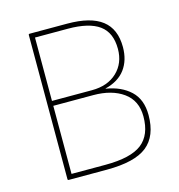

<svg xmlns="http://www.w3.org/2000/svg" viewBox="-99 -743 776 831"><g transform="rotate(-15 288.5 -327.5)"><path d="M107 0Q103 0 103 -4V-651Q103 -655 107 -655H276Q381 -655 432 -615.5Q483 -576 483 -495Q483 -436 453.5 -396Q424 -356 364 -341V-340Q432 -329 473 -290.5Q514 -252 514 -182Q514 -88 459 -44Q404 0 278 0ZM126 -22H278Q392 -22 441.5 -60.5Q491 -99 491 -182Q491 -253 439.5 -290Q388 -327 305 -327H126ZM126 -349H305Q376 -349 418 -389Q460 -429 460 -493Q460 -566 414 -599.5Q368 -633 273 -633H126Z"/></g></svg>

Font: Sofia Sans Thin
Style: Regular
Weight: 250
Designer: Botio Nikoltchev, Ani Petrova
Foundry: lettersoup
Version: Version 4.101